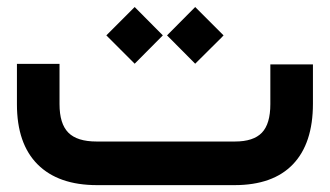

<svg xmlns="http://www.w3.org/2000/svg" viewBox="-20 -539 960 559"><path d="M261.2 -127H664.1Q717.8 -127 742.4 -152.6Q767.1 -178.2 767.1 -235.8V-332V-351.6H786.6H871.6H891.1V-332V-237.3Q891.1 -121.6 833 -60.8Q774.9 0 662.6 0H262.7Q149.9 0 89.6 -60.3Q29.3 -120.6 29.3 -235.4V-333.5V-353H48.8H133.8H153.3V-333.5V-235.8Q153.3 -178.7 179 -152.8Q204.6 -127 261.2 -127ZM466.3 -436 548.3 -518.6 630.9 -436Q627.9 -433.1 625 -429.7Q618.7 -423.3 590.8 -395.8Q563 -368.2 548.3 -353.5ZM289.6 -436 372.1 -518.6 454.1 -436 372.1 -353.5Z"/></svg>

Font: Shabnam FD
Style: Bold
Weight: 700
Foundry: DejaVu fonts team - Redesigned by Saber Rastikerdar - Based on Vazir font
Version: Version 5.00;October 20, 2019;FontCreator 12.0.0.2547 64-bit